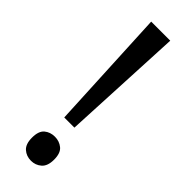

<svg xmlns="http://www.w3.org/2000/svg" viewBox="-246 -731 762 762"><g transform="rotate(45 134.5 -350.0)"><path d="M163 -201H106L81 -714H188ZM72 -54Q72 -91 90 -106Q108 -121 134 -121Q159 -121 177.5 -106Q196 -91 196 -54Q196 -18 177.5 -2Q159 14 134 14Q108 14 90 -2Q72 -18 72 -54Z"/></g></svg>

Font: Noto Sans Siddham
Style: Regular
Weight: 400
Designer: Monotype Design Team
Foundry: Monotype Imaging Inc.
Version: Version 2.004; ttfautohint (v1.8.4.7-5d5b)